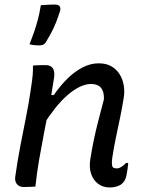

<svg xmlns="http://www.w3.org/2000/svg" viewBox="-20 -821 640 846"><path d="M125 -532Q135 -533 144.5 -533.5Q154 -534 163 -534Q172 -534 181 -534Q196 -534 205.5 -527.5Q215 -521 218 -507Q221 -493 217 -471Q208 -410 196.5 -350.5Q185 -291 173.5 -232Q162 -173 152 -115Q142 -57 136 1Q128 2 119.5 2Q111 2 102.5 2.5Q94 3 85 3Q73 3 65.5 -1Q58 -5 53.5 -11Q49 -17 47.5 -25Q46 -33 47 -41Q56 -106 68.5 -172Q81 -238 94.5 -304.5Q108 -371 117 -436Q122 -467 124 -491Q126 -515 125 -532ZM415 -542Q447 -542 469.5 -529.5Q492 -517 506 -495.5Q520 -474 525 -446.5Q530 -419 525 -389Q518 -345 509 -302Q500 -259 491 -216Q482 -173 475 -128Q473 -114 473 -103.5Q473 -93 476 -85Q479 -82 484 -80.5Q489 -79 495 -79Q502 -79 509 -82.5Q516 -86 523 -91.5Q530 -97 535 -103H545Q544 -89 542 -76Q540 -63 537 -47Q534 -34 529 -25.5Q524 -17 517 -11Q509 -4 495 0.5Q481 5 464 5Q434 5 412.5 -11Q391 -27 381.5 -55Q372 -83 378 -120Q385 -164 393.5 -205Q402 -246 413.5 -290Q425 -334 438 -384Q439 -418 424.5 -434.5Q410 -451 381 -451Q357 -451 330.5 -438Q304 -425 277 -401.5Q250 -378 223 -344Q196 -310 169 -268L188 -402H217Q245 -443 277 -474.5Q309 -506 344 -524Q379 -542 415 -542ZM220 -801Q237 -801 242.5 -794Q248 -787 245 -774Q236 -745 227 -722.5Q218 -700 207 -679Q196 -658 180 -632Q175 -626 169 -623.5Q163 -621 152 -621Q140 -621 130.5 -622Q121 -623 110 -626Q123 -659 131.5 -684Q140 -709 147 -735.5Q154 -762 160 -798Q175 -799 189 -800Q203 -801 220 -801Z"/></svg>

Font: Rec Mono Semicasual
Style: Italic
Weight: 400
Italic angle: -10°
Version: Version 1.085; ttfautohint (v1.8.4.7-5d5b)